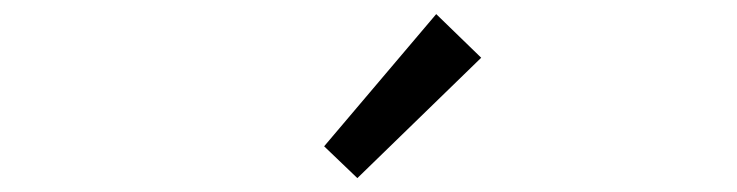

<svg xmlns="http://www.w3.org/2000/svg" viewBox="-20 -892 1040 271"><path d="M484.4 -640.6 437.5 -685.5 595.7 -872.1 659.2 -810.5Z"/></svg>

Font: GenEi Gothic M Regular
Style: Regular
Weight: 400
Designer: o_tamon (Modified); [Source Han Sans]
Ryoko NISHIZUKA  (kana & ideographs); Paul D. Hunt (Latin, Greek & Cyrillic); Wenl
Version: Version 1.1a;Original Version 1.004